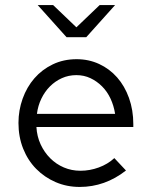

<svg xmlns="http://www.w3.org/2000/svg" viewBox="-20 -730 597 759"><path d="M53 0ZM478 -56Q395 9 295 9Q244 9 200 -10Q156 -29 123 -62.5Q90 -96 71.5 -142.5Q53 -189 53 -244Q53 -294 69.5 -340Q86 -386 116 -420.5Q146 -455 188.5 -475.5Q231 -496 283 -496Q331 -496 372 -477Q413 -458 443 -424Q473 -390 490 -342.5Q507 -295 507 -239V-228H124Q126 -191 140.5 -159.5Q155 -128 178.5 -104.5Q202 -81 232.5 -68Q263 -55 298 -55Q335 -55 370.5 -68Q406 -81 432 -105Q443 -93 455 -80.5Q467 -68 478 -56ZM282 -433Q251 -433 224.5 -421Q198 -409 177.5 -388.5Q157 -368 143.5 -340Q130 -312 126 -280H435Q430 -312 417 -340Q404 -368 383.5 -388.5Q363 -409 337.5 -421Q312 -433 282 -433ZM190 -710 282 -622 374 -710H435L321 -583H243L129 -710Z"/></svg>

Font: Rosa Sans Light
Style: Regular
Weight: 300
Designer: Pentagram / MCKL
Foundry: Pentagram / MCKL
Version: Version 1.005;September 16, 2019;FontCreator 11.5.0.2425 64-